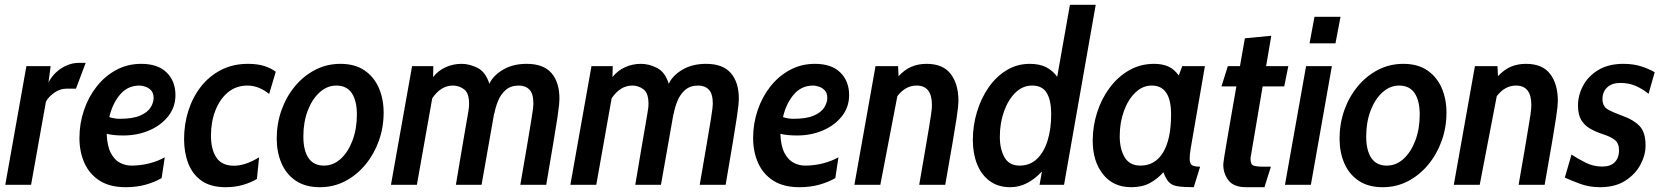

<svg xmlns="http://www.w3.org/2000/svg" viewBox="-20 -770 6926 800"><path d="M2 0 90 -494.5H191L182 -426Q201 -463.5 236.2 -485.8Q271.5 -508 308 -508H337L296.5 -400.5H256Q231 -400.5 207.5 -384.5Q184 -368.5 171.5 -347L109.5 0Z M653.5 -28Q625.5 -11.5 587.8 -0.8Q550 10 504 10Q438 10 395.2 -17.2Q352.5 -44.5 331.8 -91Q311 -137.5 311 -195Q311 -255 329.8 -310.5Q348.5 -366 382.8 -409.5Q417 -453 464.2 -478.5Q511.5 -504 568.5 -504Q638 -504 674.5 -467.8Q711 -431.5 711 -374Q711 -324 681.2 -286Q651.5 -248 602.2 -226.8Q553 -205.5 494 -205.5Q452 -205.5 424.5 -212.5Q426.5 -161.5 441.8 -132.5Q457 -103.5 479.8 -91.8Q502.5 -80 527.5 -80Q565.5 -80 601.8 -89.2Q638 -98.5 666.5 -114.5ZM561.5 -413.5Q511.5 -413.5 479.8 -375.5Q448 -337.5 435.5 -282Q457 -275 479 -275Q533.5 -275 564.2 -288.5Q595 -302 607.5 -322.2Q620 -342.5 620 -362Q620 -382.5 609.2 -393.8Q598.5 -405 584.5 -409.2Q570.5 -413.5 561.5 -413.5Z M920.5 10Q858 10 820 -16.8Q782 -43.5 764.5 -89Q747 -134.5 747 -190.5Q747 -252 764.8 -308.2Q782.5 -364.5 816.8 -408.5Q851 -452.5 900.5 -478.2Q950 -504 1013 -504Q1053 -504 1081.8 -494.8Q1110.5 -485.5 1129 -471L1101.5 -378.5Q1082 -394.5 1059 -404Q1036 -413.5 1011 -413.5Q964.5 -413.5 930.5 -385.8Q896.5 -358 877.8 -310.5Q859 -263 859 -205Q859 -147 881.8 -113.2Q904.5 -79.5 955 -79.5Q1002 -79.5 1059.5 -114.5L1050.5 -24.5Q1026 -9.5 992.8 0.2Q959.5 10 920.5 10Z M1313 10Q1252.5 10 1212.5 -17Q1172.5 -44 1152.8 -90Q1133 -136 1133 -192.5Q1133 -254.5 1152.8 -310.5Q1172.5 -366.5 1208.5 -410Q1244.5 -453.5 1293 -478.8Q1341.5 -504 1398.5 -504Q1459 -504 1499 -476.5Q1539 -449 1558.8 -403Q1578.5 -357 1578.5 -300.5Q1578.5 -239 1558.5 -183.2Q1538.5 -127.5 1502.5 -84Q1466.5 -40.5 1418.2 -15.2Q1370 10 1313 10ZM1329.5 -80Q1369 -80 1400 -108.5Q1431 -137 1449 -185.2Q1467 -233.5 1467 -292.5Q1467 -351 1445.5 -382.2Q1424 -413.5 1381.5 -413.5Q1343 -413.5 1311.8 -385.2Q1280.5 -357 1262.2 -309Q1244 -261 1244 -201.5Q1244 -143 1265.5 -111.5Q1287 -80 1329.5 -80Z M1609 0 1697 -494.5H1785.5L1784.5 -449Q1806 -476 1837 -490Q1868 -504 1903 -504Q1936.5 -504 1970 -487Q2003.5 -470 2019 -421Q2034.5 -455 2075.8 -479.5Q2117 -504 2174.5 -504Q2244.5 -504 2277.8 -465.5Q2311 -427 2311 -358.5Q2311 -349 2309.5 -333Q2308 -317 2302.8 -281.5Q2297.5 -246 2286.2 -178.8Q2275 -111.5 2256 0H2148Q2167 -110 2178 -174.8Q2189 -239.5 2194.2 -272.2Q2199.5 -305 2201 -318Q2202.5 -331 2202.5 -338Q2202.5 -379.5 2186 -396.5Q2169.5 -413.5 2142 -413.5Q2108 -413.5 2087 -395Q2066 -376.5 2055 -349Q2044 -321.5 2039.5 -295.5L2039 -297.5L1986.5 0H1879.5Q1895.5 -97 1906 -157.5Q1916.5 -218 1922.2 -251.8Q1928 -285.5 1930.8 -301.5Q1933.5 -317.5 1934 -324.2Q1934.5 -331 1934.5 -338Q1934.5 -382.5 1913.5 -398Q1892.5 -413.5 1867 -413.5Q1817 -413.5 1781 -360.5L1717 0Z M2356.5 0 2444.5 -494.5H2533L2532 -449Q2553.5 -476 2584.5 -490Q2615.5 -504 2650.5 -504Q2684 -504 2717.5 -487Q2751 -470 2766.5 -421Q2782 -455 2823.2 -479.5Q2864.5 -504 2922 -504Q2992 -504 3025.2 -465.5Q3058.5 -427 3058.5 -358.5Q3058.5 -349 3057 -333Q3055.5 -317 3050.2 -281.5Q3045 -246 3033.8 -178.8Q3022.5 -111.5 3003.5 0H2895.5Q2914.5 -110 2925.5 -174.8Q2936.5 -239.5 2941.8 -272.2Q2947 -305 2948.5 -318Q2950 -331 2950 -338Q2950 -379.5 2933.5 -396.5Q2917 -413.5 2889.5 -413.5Q2855.5 -413.5 2834.5 -395Q2813.5 -376.5 2802.5 -349Q2791.5 -321.5 2787 -295.5L2786.5 -297.5L2734 0H2627Q2643 -97 2653.5 -157.5Q2664 -218 2669.8 -251.8Q2675.5 -285.5 2678.2 -301.5Q2681 -317.5 2681.5 -324.2Q2682 -331 2682 -338Q2682 -382.5 2661 -398Q2640 -413.5 2614.5 -413.5Q2564.5 -413.5 2528.5 -360.5L2464.5 0Z M3460.5 -28Q3432.5 -11.5 3394.8 -0.8Q3357 10 3311 10Q3245 10 3202.2 -17.2Q3159.5 -44.5 3138.8 -91Q3118 -137.5 3118 -195Q3118 -255 3136.8 -310.5Q3155.5 -366 3189.8 -409.5Q3224 -453 3271.2 -478.5Q3318.5 -504 3375.5 -504Q3445 -504 3481.5 -467.8Q3518 -431.5 3518 -374Q3518 -324 3488.2 -286Q3458.5 -248 3409.2 -226.8Q3360 -205.5 3301 -205.5Q3259 -205.5 3231.5 -212.5Q3233.5 -161.5 3248.8 -132.5Q3264 -103.5 3286.8 -91.8Q3309.5 -80 3334.5 -80Q3372.5 -80 3408.8 -89.2Q3445 -98.5 3473.5 -114.5ZM3368.5 -413.5Q3318.5 -413.5 3286.8 -375.5Q3255 -337.5 3242.5 -282Q3264 -275 3286 -275Q3340.5 -275 3371.2 -288.5Q3402 -302 3414.5 -322.2Q3427 -342.5 3427 -362Q3427 -382.5 3416.2 -393.8Q3405.5 -405 3391.5 -409.2Q3377.5 -413.5 3368.5 -413.5Z M3540 0 3628 -494.5H3722L3724 -452.5Q3749.5 -480 3777.8 -492Q3806 -504 3841 -504Q3909 -504 3941.2 -462Q3973.5 -420 3973.5 -349.5Q3973.5 -339.5 3972 -324.5Q3970.5 -309.5 3965.5 -275.8Q3960.5 -242 3949.2 -176.5Q3938 -111 3918.5 0H3810Q3825.5 -88 3835.2 -145.8Q3845 -203.5 3850.8 -238.2Q3856.5 -273 3859.2 -291.2Q3862 -309.5 3862.5 -318.2Q3863 -327 3863 -333Q3863 -413.5 3799 -413.5Q3753 -413.5 3719 -369.5L3648 0Z M4189.5 10Q4138.5 10 4103.8 -15.8Q4069 -41.5 4051.2 -86Q4033.5 -130.5 4033.5 -186.5Q4033.5 -246.5 4050.5 -303.2Q4067.5 -360 4098.8 -405.2Q4130 -450.5 4173.8 -477.2Q4217.5 -504 4271 -504Q4312 -504 4339.8 -489.5Q4367.5 -475 4385 -450L4438 -750H4545.5L4413.5 0H4311.5L4321.5 -55.5Q4291.5 -23.5 4258.8 -6.8Q4226 10 4189.5 10ZM4228.5 -80Q4271.5 -80 4300.8 -108Q4330 -136 4345 -184.5Q4360 -233 4360 -294Q4360 -351 4341.8 -382.2Q4323.5 -413.5 4280.5 -413.5Q4241.5 -413.5 4211.2 -384.2Q4181 -355 4163.5 -306.2Q4146 -257.5 4146 -200Q4146 -148.5 4165.5 -114.2Q4185 -80 4228.5 -80Z M4693.5 10Q4618.5 10 4575.8 -44Q4533 -98 4533 -183.5Q4533 -244 4551.2 -301.2Q4569.5 -358.5 4603.5 -404.2Q4637.5 -450 4684.5 -477Q4731.5 -504 4789 -504Q4823 -504 4847.8 -493Q4872.5 -482 4891.5 -455.5L4906 -494.5H5000.5L4941 -150Q4937 -126.5 4937 -108.5Q4937 -87.5 4947 -81.5Q4957 -75.5 4980.5 -75.5L4954 10Q4911 10 4887.2 6.2Q4863.5 2.5 4850.8 -10.8Q4838 -24 4827.5 -52.5Q4804 -25.5 4772 -7.8Q4740 10 4693.5 10ZM4732 -80Q4793 -80 4826.2 -134.8Q4859.5 -189.5 4859.5 -293.5Q4859.5 -413.5 4779 -413.5Q4741 -413.5 4710.8 -384.5Q4680.5 -355.5 4663 -307.5Q4645.5 -259.5 4645.5 -202Q4645.5 -149.5 4666 -114.8Q4686.5 -80 4732 -80Z M5172.5 10Q5121 10 5099 -18.2Q5077 -46.5 5077 -84Q5077 -87 5077.8 -93Q5078.5 -99 5081 -116Q5083.5 -133 5089.5 -167.5Q5095.5 -202 5105.5 -260.8Q5115.5 -319.5 5131.5 -410H5069.5L5096 -494.5H5146.5Q5156 -548 5167 -610.5L5277 -621L5255.5 -494.5H5348L5331 -410H5241L5190.5 -111.5Q5190 -84.5 5203 -80Q5216 -75.5 5245.5 -75.5H5275.5L5248.5 10Z M5436.5 -589.5 5457 -700H5565.5L5544.5 -589.5ZM5334 0 5422 -494.5H5529.5L5442 0Z M5741.5 10Q5681 10 5641 -17Q5601 -44 5581.2 -90Q5561.5 -136 5561.5 -192.5Q5561.5 -254.5 5581.2 -310.5Q5601 -366.5 5637 -410Q5673 -453.5 5721.5 -478.8Q5770 -504 5827 -504Q5887.5 -504 5927.5 -476.5Q5967.5 -449 5987.2 -403Q6007 -357 6007 -300.5Q6007 -239 5987 -183.2Q5967 -127.5 5931 -84Q5895 -40.5 5846.8 -15.2Q5798.5 10 5741.5 10ZM5758 -80Q5797.5 -80 5828.5 -108.5Q5859.5 -137 5877.5 -185.2Q5895.5 -233.5 5895.5 -292.5Q5895.5 -351 5874 -382.2Q5852.5 -413.5 5810 -413.5Q5771.5 -413.5 5740.2 -385.2Q5709 -357 5690.8 -309Q5672.5 -261 5672.5 -201.5Q5672.5 -143 5694 -111.5Q5715.5 -80 5758 -80Z M6037.5 0 6125.5 -494.5H6219.5L6221.5 -452.5Q6247 -480 6275.2 -492Q6303.5 -504 6338.5 -504Q6406.5 -504 6438.8 -462Q6471 -420 6471 -349.5Q6471 -339.5 6469.5 -324.5Q6468 -309.5 6463 -275.8Q6458 -242 6446.8 -176.5Q6435.5 -111 6416 0H6307.5Q6323 -88 6332.8 -145.8Q6342.5 -203.5 6348.2 -238.2Q6354 -273 6356.8 -291.2Q6359.5 -309.5 6360 -318.2Q6360.5 -327 6360.5 -333Q6360.5 -413.5 6296.5 -413.5Q6250.5 -413.5 6216.5 -369.5L6145.5 0Z M6646.5 10Q6602.5 10 6565.5 -3.5Q6528.5 -17 6500 -30L6528 -126Q6552.5 -109.5 6585.8 -92.8Q6619 -76 6656 -76Q6691 -76 6708.5 -94.5Q6726 -113 6726 -142.5Q6726 -173 6708.5 -186.8Q6691 -200.5 6658.5 -211Q6629 -220.5 6605.8 -233.8Q6582.5 -247 6568.8 -269.5Q6555 -292 6555 -330Q6555 -374 6576.8 -414Q6598.5 -454 6640.8 -479Q6683 -504 6744 -504Q6787 -504 6820 -493Q6853 -482 6874.5 -469L6849 -379Q6826.5 -398 6797.2 -411.2Q6768 -424.5 6731.5 -424.5Q6697 -424.5 6677 -406.2Q6657 -388 6657 -357Q6657 -326 6681 -313Q6705 -300 6742.5 -286.5Q6786.5 -271 6811.5 -245Q6836.5 -219 6836.5 -163.5Q6836.5 -124 6815.2 -84Q6794 -44 6752 -17Q6710 10 6646.5 10Z"/></svg>

Font: Cabin Condensed SemiBold
Style: Italic
Weight: 600
Width: 3
Italic angle: -10°
Designer: Pablo Impallari
Foundry: Pablo Impallari. http://www.impallari.com Igino Marini. http://www.ikern.com
Version: Version 3.001; ttfautohint (v1.8.3)